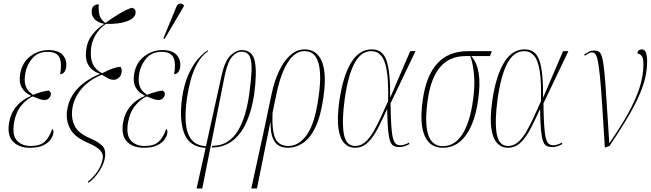

<svg xmlns="http://www.w3.org/2000/svg" viewBox="-20 -825 3681 1085"><path d="M148 10Q86 10 52.5 -26Q19 -62 32 -135Q41 -187 73 -224.5Q105 -262 154 -282V-285Q120 -300 103 -330.5Q86 -361 94 -407Q105 -472 151.5 -507Q198 -542 253 -542Q312 -542 336.5 -512Q361 -482 353 -440Q350 -425 341.5 -415.5Q333 -406 320 -406Q331 -468 316 -500Q301 -532 249 -532Q194 -532 162.5 -495Q131 -458 123 -411Q116 -369 123.5 -344.5Q131 -320 144 -308Q157 -296 166 -289Q195 -300 219 -306.5Q243 -313 257 -313Q261 -309 265 -303.5Q269 -298 267 -288Q265 -278 256 -269Q247 -260 231 -260Q218 -260 204 -265Q190 -270 165 -280Q133 -267 102 -230.5Q71 -194 60 -136Q47 -63 75 -31.5Q103 0 154 0Q207 0 233 -24.5Q259 -49 275 -96Q285 -91 281 -69Q279 -56 266.5 -37.5Q254 -19 226 -4.5Q198 10 148 10Z M481 208 476 203Q513 171 532.5 141Q552 111 559 78Q567 46 545.5 24Q524 2 479 -17Q403 -49 378 -94.5Q353 -140 358 -192Q364 -248 391.5 -290Q419 -332 460 -361Q501 -390 544 -407L545 -408Q502 -422 481 -455Q460 -488 467 -543Q473 -593 501 -628.5Q529 -664 569 -690Q532 -698 514.5 -717Q497 -736 498 -760Q499 -783 510.5 -792Q522 -801 538 -801Q536 -772 541 -745Q546 -718 575 -695Q621 -728 660.5 -751Q700 -774 725 -781Q749 -775 746 -751Q743 -722 698 -705Q653 -688 578 -690Q540 -663 518.5 -625Q497 -587 494 -545Q490 -493 505 -462Q520 -431 557 -411Q592 -429 615.5 -437.5Q639 -446 661 -448Q666 -441 667.5 -432.5Q669 -424 666 -411Q663 -395 650 -384.5Q637 -374 623 -374Q610 -374 596.5 -379.5Q583 -385 556 -403Q481 -373 437 -318.5Q393 -264 387 -197Q383 -151 403 -111.5Q423 -72 490 -43Q536 -24 559 0Q582 24 571 76Q564 106 541.5 142Q519 178 481 208Z M792 10Q730 10 696.5 -26Q663 -62 676 -135Q685 -187 717 -224.5Q749 -262 798 -282V-285Q764 -300 747 -330.5Q730 -361 738 -407Q749 -472 795.5 -507Q842 -542 897 -542Q956 -542 980.5 -512Q1005 -482 997 -440Q994 -425 985.5 -415.5Q977 -406 964 -406Q975 -468 960 -500Q945 -532 893 -532Q838 -532 806.5 -495Q775 -458 767 -411Q760 -369 767.5 -344.5Q775 -320 788 -308Q801 -296 810 -289Q839 -300 863 -306.5Q887 -313 901 -313Q905 -309 909 -303.5Q913 -298 911 -288Q909 -278 900 -269Q891 -260 875 -260Q862 -260 848 -265Q834 -270 809 -280Q777 -267 746 -230.5Q715 -194 704 -136Q691 -63 719 -31.5Q747 0 798 0Q851 0 877 -24.5Q903 -49 919 -96Q929 -91 925 -69Q923 -56 910.5 -37.5Q898 -19 870 -4.5Q842 10 792 10ZM910 -605 903 -608 977 -787Q985 -805 997 -805Q1009 -805 1019 -796L1018 -788Z M1091 240 1142 11Q1050 5 1021 -71Q992 -147 1009 -273Q1021 -352 1046 -406.5Q1071 -461 1100.5 -493.5Q1130 -526 1153 -540L1156 -536Q1117 -508 1093.5 -464Q1070 -420 1057 -370Q1044 -320 1037 -273Q1025 -191 1030 -130.5Q1035 -70 1062 -36Q1089 -2 1144 1L1232 -398Q1250 -480 1282 -511Q1314 -542 1345 -542Q1407 -542 1420 -478.5Q1433 -415 1416 -290Q1404 -208 1375.5 -140.5Q1347 -73 1298.5 -33Q1250 7 1177 9L1179 -1Q1230 -1 1266 -24.5Q1302 -48 1326 -88.5Q1350 -129 1365 -181Q1380 -233 1388 -290Q1399 -369 1401.5 -423Q1404 -477 1391.5 -505Q1379 -533 1344 -533Q1318 -533 1292.5 -505.5Q1267 -478 1250 -398L1123 240Z M1400 240 1475 -104 1515 -295Q1531 -369 1558 -425.5Q1585 -482 1621.5 -514Q1658 -546 1701 -546Q1770 -546 1798.5 -478.5Q1827 -411 1808 -278Q1793 -170 1763 -107Q1733 -44 1692.5 -17Q1652 10 1606 10Q1579 10 1557 -1.5Q1535 -13 1522 -43.5Q1509 -74 1509 -131H1507L1432 240ZM1610 0Q1669 0 1714.5 -64Q1760 -128 1780 -276Q1792 -355 1788.5 -413.5Q1785 -472 1764 -504Q1743 -536 1699 -536Q1646 -536 1605.5 -471Q1565 -406 1542 -293L1520 -187Q1516 -83 1536.5 -41.5Q1557 0 1610 0Z M1985 10Q1951 10 1926 -15.5Q1901 -41 1892.5 -99.5Q1884 -158 1898 -257Q1918 -394 1963.5 -470Q2009 -546 2081 -546Q2143 -546 2164.5 -482.5Q2186 -419 2185 -275H2186L2298 -536H2328L2187 -241Q2188 -165 2191 -118Q2194 -71 2200 -46.5Q2206 -22 2216.5 -13Q2227 -4 2243 -4Q2254 -4 2267.5 -8.5Q2281 -13 2291 -19L2294 -11Q2281 -4 2267 1Q2253 6 2237 6Q2218 6 2205 -0.5Q2192 -7 2184.5 -28Q2177 -49 2173 -91.5Q2169 -134 2168 -207H2167Q2142 -152 2116.5 -102Q2091 -52 2060 -21Q2029 10 1985 10ZM1987 0Q2018 0 2043 -21.5Q2068 -43 2089.5 -79.5Q2111 -116 2131.5 -161Q2152 -206 2173 -253Q2176 -362 2166 -423.5Q2156 -485 2134 -510.5Q2112 -536 2078 -536Q2020 -536 1983.5 -468Q1947 -400 1928 -266Q1911 -143 1922.5 -71.5Q1934 0 1987 0Z M2482 10Q2408 10 2379 -59.5Q2350 -129 2369 -260Q2407 -536 2624 -536H2759L2749 -508H2643Q2675 -473 2685 -412Q2695 -351 2682 -260Q2671 -179 2645 -118.5Q2619 -58 2578.5 -24Q2538 10 2482 10ZM2482 1Q2550 1 2593 -66.5Q2636 -134 2653 -259Q2665 -342 2658 -409Q2651 -476 2637 -508H2612Q2519 -508 2466.5 -445Q2414 -382 2397 -260Q2360 1 2482 1Z M2849 10Q2815 10 2790 -15.5Q2765 -41 2756.5 -99.5Q2748 -158 2762 -257Q2782 -394 2827.5 -470Q2873 -546 2945 -546Q3007 -546 3028.5 -482.5Q3050 -419 3049 -275H3050L3162 -536H3192L3051 -241Q3052 -165 3055 -118Q3058 -71 3064 -46.5Q3070 -22 3080.5 -13Q3091 -4 3107 -4Q3118 -4 3131.5 -8.5Q3145 -13 3155 -19L3158 -11Q3145 -4 3131 1Q3117 6 3101 6Q3082 6 3069 -0.5Q3056 -7 3048.5 -28Q3041 -49 3037 -91.5Q3033 -134 3032 -207H3031Q3006 -152 2980.5 -102Q2955 -52 2924 -21Q2893 10 2849 10ZM2851 0Q2882 0 2907 -21.5Q2932 -43 2953.5 -79.5Q2975 -116 2995.5 -161Q3016 -206 3037 -253Q3040 -362 3030 -423.5Q3020 -485 2998 -510.5Q2976 -536 2942 -536Q2884 -536 2847.5 -468Q2811 -400 2792 -266Q2775 -143 2786.5 -71.5Q2798 0 2851 0Z M3398 9Q3389 -140 3382.5 -238.5Q3376 -337 3370 -395.5Q3364 -454 3358 -482.5Q3352 -511 3344 -520Q3336 -529 3325 -529Q3317 -529 3306.5 -523.5Q3296 -518 3285 -510L3281 -517Q3293 -525 3306.5 -532Q3320 -539 3337 -539Q3355 -539 3365.5 -532Q3376 -525 3383 -499Q3390 -473 3395.5 -417Q3401 -361 3407 -264.5Q3413 -168 3423 -18H3425Q3489 -111 3531 -187Q3573 -263 3594.5 -330.5Q3616 -398 3616 -462Q3616 -496 3606 -509Q3596 -522 3582 -522Q3583 -536 3590.5 -541Q3598 -546 3608 -546Q3637 -546 3637 -476Q3637 -407 3611.5 -335Q3586 -263 3538.5 -181Q3491 -99 3424 0Z"/></svg>

Font: Noto Serif Display ExtraCondensed Thin
Style: Italic
Weight: 100
Width: 2
Italic angle: -12°
Designer: Monotype Design Team
Foundry: Monotype Imaging Inc.
Version: Version 2.009